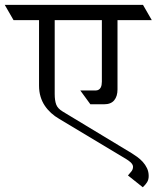

<svg xmlns="http://www.w3.org/2000/svg" viewBox="-62 -665 660 809"><path d="M577.6 -580.1H433.1V-288.1Q433.1 -259.3 419.2 -242.4Q405.3 -225.6 376.5 -225.6H318.8L276.4 -283.7H340.3Q348.1 -283.7 353.5 -286.9Q358.9 -290 361.8 -295.2Q364.7 -300.3 366 -306.9Q367.2 -313.5 367.2 -320.8V-580.1H168.5V-269Q168.5 -241.7 174.8 -224.6Q181.2 -207.5 202.6 -194.8L493.7 -19Q503.9 -12.7 516.4 -3.7Q528.8 5.4 539.6 17.1Q550.3 28.8 557.4 43.7Q564.5 58.6 564.5 76.7Q564.5 92.3 557.4 103.3Q550.3 114.3 539.6 124L477.1 74.2Q484.4 65.9 491.5 57.4Q498.5 48.8 498.5 37.6Q498.5 32.7 495.6 27.8Q492.7 22.9 488.3 18.8Q483.9 14.6 478.8 11.2Q473.6 7.8 469.2 4.9L187.5 -164.1Q168.9 -174.8 153.6 -188.7Q138.2 -202.6 126.7 -219.7Q115.2 -236.8 108.9 -257.8Q102.5 -278.8 102.5 -304.2V-580.1H-4.9L-42 -644.5H540.5Z"/></svg>

Font: Kurinto Seri
Style: Regular
Weight: 400
Designer: Kurinto was developed by Clint Goss from a range of fonts that are compatible with the SIL Open Font License Version 1.1
Foundry: Clinton F. Goss
Version: Version 2.196; July 25, 2020